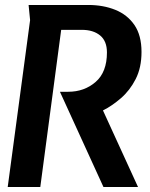

<svg xmlns="http://www.w3.org/2000/svg" viewBox="-20 -752 605 772"><path d="M142 0H11L101 -671L95 -732H335Q395 -732 443.5 -712.5Q492 -693 520.5 -651.5Q549 -610 549 -543Q549 -480 525.5 -434Q502 -388 466 -357Q430 -326 394 -308L535 0H396L221 -383H254Q319 -383 364.5 -422.5Q410 -462 410 -541Q410 -587 382.5 -609.5Q355 -632 309 -632H226Z"/></svg>

Font: Rosario
Style: Italic
Weight: 400
Italic angle: -8.05°
Designer: Hector Gatti
Foundry: Omnibus Type
Version: Version 1.201